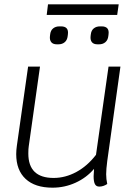

<svg xmlns="http://www.w3.org/2000/svg" viewBox="-20 -858 649 888"><path d="M476 -113Q471 -75 471 -52Q471 -30 476 -7Q458 5 439 5Q425 5 419 -6.5Q413 -18 413 -43Q413 -51 415 -77Q380 -36 329.5 -13Q279 10 223 10Q142 10 98.5 -30.5Q55 -71 55 -145Q55 -163 58 -184L110 -550H165L113 -182Q111 -170 111 -148Q111 -35 228 -35Q282 -35 333 -62.5Q384 -90 424 -142L482 -550H537ZM211 -691 212 -699Q214 -717 225.5 -726.5Q237 -736 255 -736H262Q299 -736 294 -699L293 -691Q291 -673 279.5 -663Q268 -653 250 -653H243Q225 -653 217 -663Q209 -673 211 -691ZM399 -691 400 -699Q402 -717 413.5 -726.5Q425 -736 443 -736H450Q487 -736 482 -699L481 -691Q479 -673 467.5 -663Q456 -653 438 -653H431Q413 -653 405 -663Q397 -673 399 -691ZM202 -838H529L522 -789H196Z"/></svg>

Font: Krub Light
Style: Italic
Weight: 300
Italic angle: -8°
Designer: Ekaluck Peanpanawate
Foundry: Cadson Demak Co.,Ltd.
Version: Version 1.000; ttfautohint (v1.6)